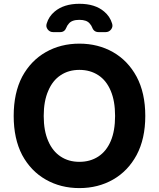

<svg xmlns="http://www.w3.org/2000/svg" viewBox="-20 -963 822 993"><path d="M490.2 -796.9H526.4Q543.9 -796.9 554.7 -811Q565.4 -825.2 559.6 -841.8Q548.8 -877.9 518.6 -903.3Q471.7 -943.4 390.6 -943.4Q310.5 -943.4 262.7 -903.3Q232.4 -877.9 221.7 -841.8Q215.8 -825.2 226.6 -811Q237.3 -796.9 254.9 -796.9H291Q314.5 -796.9 323.2 -820.3Q327.1 -831.1 335.9 -840.8Q351.6 -860.4 390.6 -860.4Q428.7 -860.4 444.3 -840.8Q453.1 -831.1 457 -820.3Q465.8 -796.9 490.2 -796.9ZM731.4 -363.3Q731.4 -245.1 686.5 -161.1Q641.6 -78.1 564.5 -34.2Q487.3 9.8 390.6 9.8Q293.9 9.8 216.8 -34.2Q139.6 -78.1 94.7 -161.1Q50.8 -245.1 50.8 -363.3Q50.8 -482.4 94.7 -566.4Q139.6 -649.4 216.8 -693.4Q293.9 -737.3 390.6 -737.3Q487.3 -737.3 564.5 -693.4Q641.6 -649.4 686.5 -566.4Q731.4 -482.4 731.4 -363.3ZM575.2 -363.3Q575.2 -440.4 552.7 -493.2Q530.3 -546.9 488.3 -574.2Q446.3 -601.6 390.6 -601.6Q335 -601.6 293.9 -574.2Q252 -546.9 229.5 -493.2Q206.1 -440.4 206.1 -363.3Q206.1 -286.1 229.5 -233.4Q252 -180.7 293.9 -153.3Q335 -126 390.6 -126Q446.3 -126 488.3 -153.3Q530.3 -180.7 552.7 -233.4Q575.2 -286.1 575.2 -363.3Z"/></svg>

Font: DeepSea
Style: Bold
Weight: 700
Designer: Stem
Version: Version 3.019;git-0a5106e0b